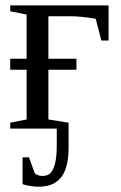

<svg xmlns="http://www.w3.org/2000/svg" viewBox="-20 -479 450 715"><path d="M384.3 -328.1H357.4L336.4 -409.2Q282.2 -418.5 239.3 -418.5H160.2V-260.3H264.6V-219.2H160.2V-34.2L235.4 -22V70.8Q235.4 146 207.8 181.2Q180.2 216.3 124.5 216.3Q94.2 216.3 64 207V106.9H87.9L109.9 167Q123.5 176.3 136.7 176.3Q158.2 176.3 168.7 164.8Q179.2 153.3 185.3 128.4Q191.4 103.5 191.4 62V0H18.1V-22L79.1 -34.2V-219.2H18.1V-260.3H79.1V-424.8L18.1 -437V-459H384.3Z"/></svg>

Font: Times New Roman
Style: Regular
Weight: 400
Designer: Steve Matteson
Foundry: Ascender Corporation
Version: Version 2.00.3